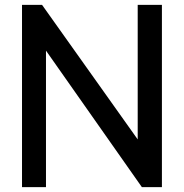

<svg xmlns="http://www.w3.org/2000/svg" viewBox="-20 -765 752 785"><path d="M70 -745H152L543 -195V-745H642V0H560L168 -558V0H70Z"/></svg>

Font: BLUETTI 2.0 Normal
Style: Normal
Weight: 400
Designer: Stijn de Vries
Foundry: tokotype
Version: Version 2.005;October 31, 2023;FontCreator 14.0.0.2814 64-bi